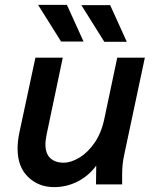

<svg xmlns="http://www.w3.org/2000/svg" viewBox="-20 -755 643 786"><path d="M52 -146Q52 -175 58 -206L125 -519H237L171 -205Q169 -194 167.5 -184Q166 -174 166 -164Q166 -126 186 -107.5Q206 -89 240 -89Q271 -89 305.5 -110Q340 -131 367.5 -171Q395 -211 407 -268L460 -519H573L489 -124Q484 -101 482 -81.5Q480 -62 480 -39V0H373L374 -77Q343 -35 298 -12Q253 11 201 11Q138 11 95 -30.5Q52 -72 52 -146ZM136 -735H254L322 -585H230ZM313 -734H431L499 -584H407Z"/></svg>

Font: Radio Canada Medium
Style: Italic
Weight: 500
Italic angle: -12°
Designer: Charles Daoud, Etienne Aubert Bonn, Alexandre Saumier Demers, Jacques Le Bailly
Foundry: Radio-Canada
Version: Version 2.104; ttfautohint (v1.8.4.7-5d5b);gftools[0.9.28.de